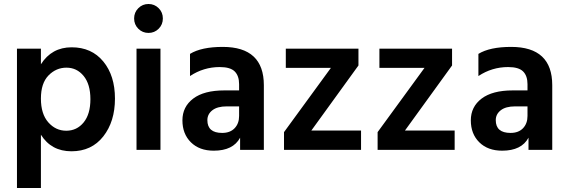

<svg xmlns="http://www.w3.org/2000/svg" viewBox="-20 -751 2846 962"><path d="M223 -373Q185 -334 185 -257Q185 -180 222 -138Q259 -96 312 -96Q365 -96 399 -137.5Q433 -179 433 -254Q433 -329 399 -370.5Q365 -412 313 -412Q261 -412 223 -373ZM185 191H65V-507H185V-429Q239 -514 339 -514Q439 -514 497.5 -443Q556 -372 556 -257Q556 -142 497.5 -67.5Q439 7 338 7Q237 7 185 -76Z M724 -731Q754 -731 775 -710Q796 -689 796 -658.5Q796 -628 775 -607Q754 -586 724 -586Q694 -586 673 -607Q652 -628 652 -658.5Q652 -689 673 -710Q694 -731 724 -731ZM784 0H664V-507H784Z M1051 4Q979 4 936.5 -38Q894 -80 894 -148Q894 -216 948 -257Q1002 -298 1104 -298H1178V-329Q1178 -371 1156 -393Q1134 -415 1081 -415Q1000 -415 932 -370V-481Q989 -516 1096 -516Q1302 -516 1302 -324V0H1183V-61Q1148 4 1051 4ZM1093 -85Q1133 -85 1155.5 -108.5Q1178 -132 1178 -170V-218H1116Q1069 -218 1044 -198.5Q1019 -179 1019 -149Q1019 -85 1093 -85Z M1789 0H1403V-89L1638 -411H1412V-507H1776V-423L1540 -97H1789Z M2258 0H1872V-89L2107 -411H1881V-507H2245V-423L2009 -97H2258Z M2496 4Q2424 4 2381.5 -38Q2339 -80 2339 -148Q2339 -216 2393 -257Q2447 -298 2549 -298H2623V-329Q2623 -371 2601 -393Q2579 -415 2526 -415Q2445 -415 2377 -370V-481Q2434 -516 2541 -516Q2747 -516 2747 -324V0H2628V-61Q2593 4 2496 4ZM2538 -85Q2578 -85 2600.5 -108.5Q2623 -132 2623 -170V-218H2561Q2514 -218 2489 -198.5Q2464 -179 2464 -149Q2464 -85 2538 -85Z"/></svg>

Font: Hind Guntur SemiBold
Style: Regular
Weight: 600
Designer: Manushi Parikh, Hitesh Malaviya
Foundry: Indian Type Foundry
Version: Version 1.000;PS 1.0;hotconv 1.0.86;makeotf.lib2.5.63406; tt